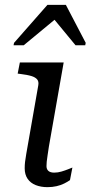

<svg xmlns="http://www.w3.org/2000/svg" viewBox="-20 -766 374 793"><path d="M252 -746H176L38 -589L36 -579H78L217 -694L198 -693L292 -579H332L334 -589ZM176 7Q149 7 127.5 -1.5Q106 -10 94 -27.5Q82 -45 82 -71Q82 -84 83.5 -97.5Q85 -111 88.5 -130.5Q92 -150 97 -179L138 -413Q141 -429 133.5 -438Q126 -447 109.5 -452Q93 -457 68 -460L53 -462L62 -508H243L182 -161Q179 -140 176.5 -124.5Q174 -109 173 -98.5Q172 -88 172 -80Q172 -67 180 -60Q188 -53 204 -53Q219 -53 234 -57.5Q249 -62 261.5 -67Q274 -72 279 -74L269 -22Q259 -15 245 -8Q231 -1 213.5 3Q196 7 176 7Z"/></svg>

Font: Roboto Serif 20pt
Style: Italic
Weight: 400
Italic angle: -10°
Designer: Greg Gazdowicz
Foundry: Commercial Type
Version: Version 1.008